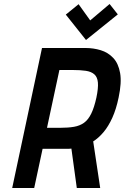

<svg xmlns="http://www.w3.org/2000/svg" viewBox="-20 -940 623 960"><path d="M569 -868 528 -920 431 -838 373 -919 309 -867 410 -740ZM408 -700H190L41 0H151L193 -196H300Q306 -196 312 -196Q318 -196 324 -196Q330 -196 337 -197L364 0H481L446 -233Q473 -250 497.5 -279Q522 -308 541.5 -351Q561 -394 573 -452Q589 -527 580.5 -575Q572 -623 546 -650.5Q520 -678 483.5 -689Q447 -700 408 -700ZM282 -301H215L277 -590H343Q382 -590 409 -586Q436 -582 451.5 -568.5Q467 -555 469.5 -527.5Q472 -500 462 -452Q451 -402 436 -371.5Q421 -341 400 -326Q379 -311 350 -306Q321 -301 282 -301Z"/></svg>

Font: Advent Pro
Style: Italic
Weight: 400
Italic angle: -12°
Designer: VivaRado, Andreas Kalpakidis
Foundry: VivaRado, Andreas Kalpakidis
Version: Version 3.000